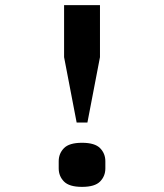

<svg xmlns="http://www.w3.org/2000/svg" viewBox="-20 -718 640 749"><path d="M279 -240 230 -495V-698H370V-495L321 -240ZM300 11Q250 11 229.5 -10Q209 -31 209 -61V-89Q209 -119 229.5 -140Q250 -161 300 -161Q350 -161 370.5 -140Q391 -119 391 -89V-61Q391 -31 370.5 -10Q350 11 300 11Z"/></svg>

Font: IBM Plex Mono SemiBold
Style: Regular
Weight: 600
Monospace: yes
Designer: Mike Abbink, Paul van der Laan, Pieter van Rosmalen
Foundry: Bold Monday
Version: Version 2.3